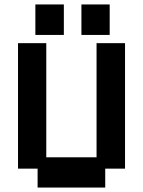

<svg xmlns="http://www.w3.org/2000/svg" viewBox="-20 -832 643 863"><path d="M149 11V-74H61V-638H188V-125H414V-638H542V-74H453V11ZM139 -675V-812H267V-675ZM346 -675V-812H473V-675Z"/></svg>

Font: Pixelify Sans
Style: Bold
Weight: 700
Designer: Stefie Justprince
Foundry: Typecalism Foundryline
Version: Version 1.000